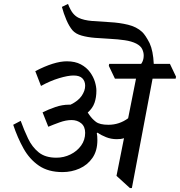

<svg xmlns="http://www.w3.org/2000/svg" viewBox="-20 -944 913 974"><path d="M297 -71Q225 -71 177.5 -103.5Q130 -136 99.5 -190.5Q69 -245 47 -311L85 -331Q102 -284 122.5 -241Q143 -198 176.5 -171Q210 -144 266 -144Q304 -144 337.5 -160.5Q371 -177 391.5 -205.5Q412 -234 412 -270Q412 -302 392 -318.5Q372 -335 343 -335Q315 -335 283 -323.5Q251 -312 225 -301L196 -374Q226 -389 261 -401Q296 -413 330 -413H338Q377 -432 394.5 -458Q412 -484 412 -509Q412 -532 398 -546.5Q384 -561 353 -561Q325 -561 280 -547.5Q235 -534 188 -508L159 -583Q255 -633 319 -633Q361 -633 390 -617.5Q419 -602 436.5 -578Q454 -554 461.5 -529Q469 -504 469 -484Q469 -450 459.5 -422.5Q450 -395 425 -373Q429 -368 434 -360Q447 -341 466.5 -326Q486 -311 530 -311Q585 -311 630 -344L670 -545H563L532 -610L534 -620H696Q700 -625 703 -632Q709 -645 709 -663Q709 -678 701.5 -694.5Q694 -711 671 -723Q647 -735 612.5 -740Q578 -745 538.5 -747Q499 -749 461.5 -752Q424 -755 394 -763.5Q364 -772 348 -790Q331 -810 317 -842.5Q303 -875 294 -909L325 -924Q337 -893 349.5 -877.5Q362 -862 378 -854Q405 -841 447.5 -837.5Q490 -834 538 -831.5Q586 -829 629.5 -818.5Q673 -808 701 -782Q718 -766 739 -725Q757 -686 760 -620H842L873 -555L871 -545H754L649 10H639L571 -52L609 -243Q600 -240 591 -239Q582 -238 572 -238Q544 -238 518.5 -248Q493 -258 475 -271L471 -269Q474 -256 474 -233Q474 -179 449 -143Q424 -107 383.5 -89Q343 -71 297 -71Z"/></svg>

Font: Tiro Devanagari Hindi
Style: Italic
Weight: 400
Italic angle: -11°
Designer: Devanagari: John Hudson & Fiona Ross, assisted by Paul Hanslow. Latin: John Hudson with Paul Hanslow, assisted by Kaja S
Foundry: Tiro Typeworks Ltd.
Version: Version 1.52